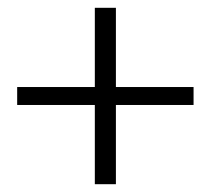

<svg xmlns="http://www.w3.org/2000/svg" viewBox="-20 -531 540 492"><path d="M476 -262H277V-59H223V-262H24V-308H223V-511H277V-308H476Z"/></svg>

Font: Niramit ExtraLight
Style: Regular
Weight: 200
Designer: Katatrad Aksorn Co.,Ltd.
Foundry: Cadson Demak Co.,Ltd.
Version: Version 1.000; ttfautohint (v1.6)